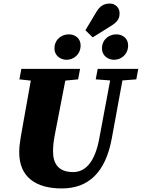

<svg xmlns="http://www.w3.org/2000/svg" viewBox="-20 -1039 797 1079"><path d="M518 -593 599 -587 537 -256C512 -126 459 -72 391 -72C311 -72 278 -116 278 -189C278 -215 281 -246 288 -281L347 -586L419 -593L430 -652H100L89 -593L153 -586C140 -509 125 -432 112 -356L96 -265C91 -235 88 -208 88 -183C88 -44 181 20 327 20C474 20 572 -66 608 -260L668 -587L746 -593L757 -652H529ZM354 -703C393 -703 433 -732 433 -784C433 -822 404 -846 366 -846C329 -846 286 -820 286 -766C286 -726 321 -703 354 -703ZM621 -703C660 -703 700 -732 700 -784C700 -822 671 -846 633 -846C596 -846 553 -820 553 -766C553 -726 588 -703 621 -703ZM501 -829 608 -896C650 -922 652 -946 652 -966C652 -997 626 -1019 599 -1019C569 -1019 544 -1010 521 -971L460 -869Z"/></svg>

Font: Source Serif Pro Black
Style: Italic
Weight: 900
Italic angle: -12°
Designer: Frank Grießhammer
Foundry: Adobe Systems Incorporated
Version: Version 3.001;hotconv 1.0.111;makeotfexe 2.5.65597